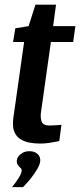

<svg xmlns="http://www.w3.org/2000/svg" viewBox="-20 -606 340 815"><path d="M148.6 3.4Q125.5 3.4 103.5 -0.9Q81.5 -5.2 64.5 -16.7Q47.4 -28.2 39.6 -49.8Q31.8 -71.4 36.9 -107L82.3 -427.6H35.5L45 -485.9L101.4 -495L130.5 -586.3H217.8L205.5 -495H300L290.5 -427.6H196L153.6 -126.7Q151 -106 156.9 -89.6Q162.8 -73.2 191 -73.2Q203.6 -73.2 220.6 -74.5Q237.6 -75.9 240.8 -76.2L231.7 -7.4Q229.5 -7.1 217.1 -4.4Q204.7 -1.7 186.5 0.9Q168.4 3.4 148.6 3.4ZM31.3 188.2Q50 164.9 60.7 147Q71.5 129.1 72.1 118.7Q72.8 111.6 66.9 106.6Q61 101.5 55.6 94.1Q50.2 86.7 51.6 74.3Q53 60.1 68 48Q83 35.8 104.7 35.8Q127 35.8 139.8 48Q152.7 60.1 150.6 79Q149.3 92.5 137.5 112.6Q125.7 132.7 109.6 152.8Q93.5 172.9 77.7 188.2Z"/></svg>

Font: Alumni Sans SC Thin
Style: Italic
Weight: 100
Italic angle: -8°
Designer: Robert E. Leuschke
Foundry: Robert E. Leuschke
Version: Version 1.016